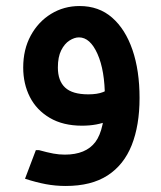

<svg xmlns="http://www.w3.org/2000/svg" viewBox="-20 -417 535 637"><path d="M252 0Q189 0 145 -26Q101 -52 79 -95.5Q57 -139 57 -193Q57 -253 82 -299Q107 -345 149.5 -371Q192 -397 244 -397Q308 -397 352 -358.5Q396 -320 419.5 -251.5Q443 -183 443 -92H328Q328 -183 303.5 -238Q279 -293 242 -293Q227 -293 210.5 -282.5Q194 -272 183 -250Q172 -228 172 -193Q172 -149 196 -126.5Q220 -104 273 -104Q303 -104 322 -111.5Q341 -119 355 -134L402 -62Q378 -33 340.5 -16.5Q303 0 252 0ZM198 200Q164 200 132 194Q100 188 63 176L99 81H109Q138 89 157 92.5Q176 96 195 96Q265 96 296.5 54Q328 12 328 -92H443Q443 -1 417 64.5Q391 130 337 165Q283 200 198 200Z"/></svg>

Font: Fustat
Style: Bold
Weight: 700
Designer: Mohamed Gaber, Khaled Hosny, Laura Garcia Mut
Foundry: Kief Type Foundry, Alif Type Foundry, Hard Type Foundry
Version: Version 1.007